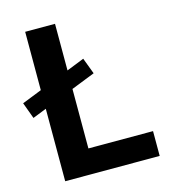

<svg xmlns="http://www.w3.org/2000/svg" viewBox="-127 -794 777 880"><g transform="rotate(-15 262.0 -354.5)"><path d="M-20 -395 8.3 -317.9 73.7 -343.8V0H522V-117.7H215.3V-399.9L327.6 -444.3L298.8 -521L215.3 -487.8V-709H73.7V-432.1Z"/></g></svg>

Font: Estedad Bold
Style: Regular
Weight: 700
Designer: Amin Abedi
Version: Version 7.3